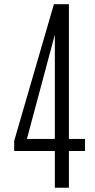

<svg xmlns="http://www.w3.org/2000/svg" viewBox="-20 -879 445 899"><path d="M236.8 0V-171.9H46.4V-219.2L232.4 -859.4H302.7V-228.5H377.9V-171.9H302.7V0ZM106 -228.5H236.8V-716.8Z"/></svg>

Font: Antonio Thin
Style: Regular
Weight: 250
Designer: Vernon Adams
Foundry: Vernon Adams
Version: Version 1.002